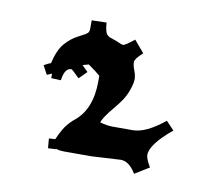

<svg xmlns="http://www.w3.org/2000/svg" viewBox="-49 -788 508 450"><g transform="rotate(10 204.5 -563.0)"><path d="M259.8 -420.9 189.9 -417H126Q113.8 -417 106 -419.9V-418.9Q102.1 -418.9 86.9 -418L85 -440.9L100.1 -441.9L106 -455.1Q118.2 -480 137.2 -495.1Q175.8 -526.4 175.8 -592.8V-606Q166 -614.7 147 -627.9L132.8 -624Q134.3 -622.1 147 -609.9L128.9 -591.8Q110.8 -609.9 108.9 -609.9Q92.8 -609.9 88.9 -580.1L65.9 -581.1V-591.8L54.2 -586.9L43 -607.9Q56.2 -615.2 58.1 -615.2H59.1Q66.4 -647.5 80.3 -663.6Q94.2 -679.7 111.8 -688.5Q129.4 -697.3 132.6 -700.9Q135.7 -704.6 135.7 -711.9V-731L170.9 -731.9Q172.4 -713.4 175.8 -707Q179.2 -700.7 187 -698.2L202.1 -692.9Q213.9 -687 218.3 -687Q222.7 -687 244.1 -704.1L268.1 -675.8Q250 -659.7 250 -651.9Q250 -644 254.4 -632.8Q258.8 -621.6 258.8 -612.3Q258.8 -603 253.4 -587.4Q248 -571.8 240 -560.1Q231.9 -548.3 223.6 -538.6Q201.2 -512.2 196.8 -499Q213.9 -494.1 227.1 -494.1H274.9Q306.6 -494.1 350.1 -529.8L369.1 -509.8Q318.8 -468.3 318.8 -442.9Q318.8 -434.1 330.1 -415L295.9 -394Q279.8 -420.9 259.8 -420.9Z"/></g></svg>

Font: Eater
Style: Regular
Weight: 400
Version: Version 001.002